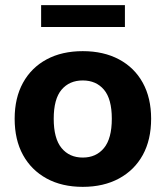

<svg xmlns="http://www.w3.org/2000/svg" viewBox="-20 -716 644 747"><path d="M302 11Q221 11 161.5 -21.5Q102 -54 69.5 -113Q37 -172 37 -254Q37 -335 69.5 -394Q102 -453 161.5 -485Q221 -517 302 -517Q383 -517 443 -485Q503 -453 535.5 -394Q568 -335 568 -254Q568 -172 535.5 -113Q503 -54 443 -21.5Q383 11 302 11ZM302 -103Q354 -103 384.5 -140Q415 -177 415 -254Q415 -331 384.5 -367Q354 -403 302 -403Q250 -403 219.5 -367Q189 -331 189 -254Q189 -177 219.5 -140Q250 -103 302 -103ZM140 -611V-696H466V-611Z"/></svg>

Font: Mulish ExtraLight ExtraBold
Style: Regular
Weight: 800
Version: Version 3.603